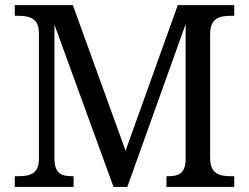

<svg xmlns="http://www.w3.org/2000/svg" viewBox="-20 -734 978 754"><path d="M899.9 0V-42H887.2C841.8 -42 805.2 -51.3 805.2 -113.8V-600.1C805.2 -662.6 841.8 -671.9 887.2 -671.9H899.9V-713.9H678.2L473.1 -142.1L266.1 -713.9H38.1V-671.9H50.8C95.2 -671.9 132.8 -663.1 132.8 -604V-108.9C132.8 -49.8 95.2 -42 50.8 -42H38.1V0H269V-42H266.1C221.2 -42 193.8 -51.3 193.8 -113.8V-637.2L425.8 0H480L709 -639.2V-105C706.5 -50.3 680.2 -42 637.2 -42H633.8V0Z"/></svg>

Font: Gandom
Style: Regular
Weight: 400
Foundry: DejaVu fonts team - Redesigned by Saber Rastikerdar - Based on Samim Font
Version: Version 0.8